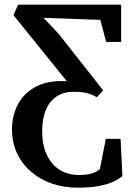

<svg xmlns="http://www.w3.org/2000/svg" viewBox="-20 -572 580 840"><path d="M318.5 249Q258 249 206 230.8Q154 212.5 115 178.5Q76 144.5 54.2 97.8Q32.5 51 32.5 -5.5Q32.5 -65.5 58.2 -115Q84 -164.5 137 -192.8Q190 -221 272 -217L39 -505.5L59 -551.5H510V-388.5H444.5L419 -485L170.5 -494L236.5 -424L431.5 -176.5L403.5 -146.5Q393.5 -153 379.8 -158.5Q366 -164 347.2 -167.2Q328.5 -170.5 302 -170.5Q268 -170.5 242.5 -158.5Q217 -146.5 199.5 -124Q182 -101.5 173.2 -69.2Q164.5 -37 164.5 3.5Q164.5 60.5 183.8 103.2Q203 146 238.8 169.5Q274.5 193 324 193.5Q359.5 193.5 381 187Q402.5 180.5 417 167.5L443 35.5H507.5L515.5 198.5Q502 210 478 221.8Q454 233.5 415.2 241.2Q376.5 249 318.5 249Z"/></svg>

Font: Merriweather 24pt SemiBold
Style: Regular
Weight: 600
Designer: Eben Sorkin
Foundry: Eben Sorkin
Version: Version 2.100